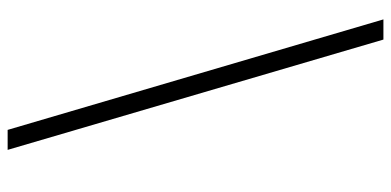

<svg xmlns="http://www.w3.org/2000/svg" viewBox="-274 -548 999 490"><g transform="rotate(-90 225.0 -302.5)"><path d="M369.5 177 88 -782H139L421 177Z"/></g></svg>

Font: Merriweather 120pt
Style: Italic
Weight: 400
Italic angle: -7.8°
Version: Version 2.101